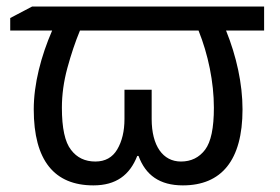

<svg xmlns="http://www.w3.org/2000/svg" viewBox="-20 -556 855 586"><path d="M78.1 -536.1 11.2 -501V-462.9H139.2C105.5 -385.3 83 -300.3 83 -222.2C83 -65.9 146 9.8 265.1 9.8C334 9.8 376 -21.5 398.9 -80.1H402.8C424.3 -21.5 467.3 9.8 538.1 9.8C655.3 9.8 720.2 -65.9 720.2 -222.2C720.2 -300.3 701.7 -384.3 669.9 -462.9H786.1V-536.1ZM585.9 -462.9C615.2 -390.1 632.8 -305.7 632.8 -227.1C632.8 -165.5 624 -123 606 -99.1C587.9 -75.2 563.5 -63 532.2 -63C477.5 -63 442.9 -110.4 442.9 -192.9V-282.2H359.9V-192.9C359.9 -155.8 352.5 -125 337.9 -100.1C323.2 -75.2 300.8 -63 271 -63C239.7 -63 214.8 -74.7 196.8 -98.6C178.2 -122.1 168.9 -165 168.9 -227.1C168.9 -266.6 174.3 -306.6 185.5 -348.1C196.8 -389.6 209.5 -427.7 224.1 -462.9Z"/></svg>

Font: Avrile Sans
Style: Regular
Weight: 400
Designer: Monotype Design Team, Google (font), Stefan Peev (BGR Cyrillic), Cristiano Sobral (main changes)
Foundry: The Avrile Sans Project Authors
Version: Version 3.110